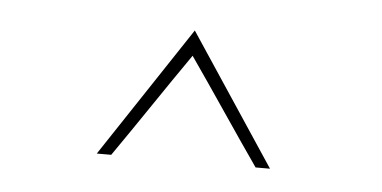

<svg xmlns="http://www.w3.org/2000/svg" viewBox="-29 -702 527 265"><g transform="rotate(5 235.0 -569.5)"><path d="M132 -479Q157 -515 182 -552Q207 -589 232 -625Q257 -589 282 -552Q307 -515 332 -479H352Q322 -524 292 -569.5Q262 -615 232 -660Q202 -615 172 -569.5Q142 -524 112 -479Z"/></g></svg>

Font: Josefin Slab Thin ExtraLight
Style: Regular
Weight: 250
Version: Version 2.000